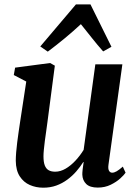

<svg xmlns="http://www.w3.org/2000/svg" viewBox="-20 -840 622 870"><path d="M176 10.5Q143 10.5 115 -1.8Q87 -14 69.5 -41Q52 -68 51.5 -111.5Q51.5 -128 53.2 -149.5Q55 -171 58 -195.2Q61 -219.5 64.5 -243Q68 -266.5 71 -287L99 -470.5L42.5 -500L48.5 -533.5L207 -554.5L228.5 -542.5L195 -287Q192.5 -266.5 189.2 -244.5Q186 -222.5 183.2 -201.5Q180.5 -180.5 178.8 -162.5Q177 -144.5 177 -132Q177 -105.5 183 -90.2Q189 -75 200.8 -68.5Q212.5 -62 230 -62Q254 -62 277.8 -76Q301.5 -90 322.5 -112.8Q343.5 -135.5 359 -161L412 -548.5H534.5L471.5 -93.5Q469 -75 474 -66.2Q479 -57.5 488.5 -57.5Q497.5 -57.5 508.5 -63.8Q519.5 -70 536.5 -85L549 -57.5Q542.5 -47.5 525 -31.5Q507.5 -15.5 481.5 -2.8Q455.5 10 423 10Q387.5 10 370.8 -6.2Q354 -22.5 353 -48.5Q353 -51.5 353.2 -58Q353.5 -64.5 354.5 -72.8Q355.5 -81 356.8 -89.5Q358 -98 359 -105L357.5 -106Q343.5 -84 325.5 -63.2Q307.5 -42.5 284.8 -25.8Q262 -9 235 0.8Q208 10.5 176 10.5ZM196.5 -606 162.5 -629.5 324 -820H390L485 -628L447.5 -607Q422 -635.5 397.2 -667Q372.5 -698.5 346.5 -730.5Q312 -698.5 274 -667Q236 -635.5 196.5 -606Z"/></svg>

Font: Merriweather 48pt SemiBold
Style: Italic
Weight: 600
Italic angle: -7.8°
Designer: Eben Sorkin
Foundry: Eben Sorkin
Version: Version 2.101